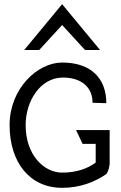

<svg xmlns="http://www.w3.org/2000/svg" viewBox="-20 -890 579 921"><path d="M96 -650H168L278 -770L388 -650H460L278 -870ZM506 -266H345L376 -200H439V-110C398 -80 345 -62 278 -62C192 -62 103 -145 103 -290C103 -405 173 -518 282 -518C364 -518 424 -477 424 -397L490 -395C490 -513 418 -590 278 -590C160 -590 26 -465 26 -290C26 -112 122 11 278 11C363 11 432 -16 487 -53C502 -63 506 -104 506 -104Z"/></svg>

Font: Charger
Style: Regular
Weight: 400
Designer: Jasper
Foundry: Cannot Into Space Fonts
Version: Version 0.98